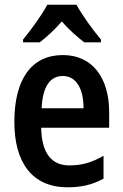

<svg xmlns="http://www.w3.org/2000/svg" viewBox="-20 -786 521 816"><path d="M305 -766H181C160 -725 112 -659 78 -618V-606H149C175 -626 212 -659 243 -695C273 -659 310 -628 338 -606H409V-618C372 -662 329 -722 305 -766ZM247 -552C116 -552 41 -452 41 -268C41 -96 116 10 267 10C326 10 374 -1 420 -27V-124C370 -95 327 -83 275 -83C198 -83 157 -136 155 -243H444V-309C444 -455 373 -552 247 -552ZM247 -463C306 -463 335 -406 335 -326H157C161 -421 195 -463 247 -463Z"/></svg>

Font: Noto Sans Sinhala UI Condensed SemiBold
Style: Regular
Weight: 600
Width: 3
Designer: Jelle Bosma - Monotype Design Team
Foundry: Monotype Imaging Inc.
Version: Version 2.006